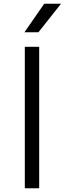

<svg xmlns="http://www.w3.org/2000/svg" viewBox="-20 -1009 347 1029"><path d="M111 0ZM113 -758H190V0H113ZM217 -989H307L186 -836H111Z"/></svg>

Font: Biryani Light
Style: Regular
Weight: 300
Designer: Dan Reynolds and Mathieu Réguer
Foundry: Dan Reynolds and Mathieu Réguer
Version: Version 1.004; ttfautohint (v1.1) -l 5 -r 5 -G 72 -x 0 -D la